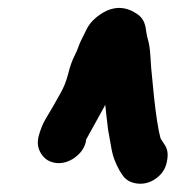

<svg xmlns="http://www.w3.org/2000/svg" viewBox="-20 -697 436 476"><path d="M241 -437C242 -427 244 -407 248 -375L257 -325C260 -308 267 -291 277 -273L283 -264C291 -251 304 -244 320 -242C336 -240 352 -244 366 -254C380 -264 389 -276 393 -293C397 -310 397 -324 389 -337L383 -346C381 -349 379 -352 378 -354C372 -376 367 -410 362 -455L357 -506C355 -522 354 -539 353 -556C352 -573 350 -588 347 -598C344 -608 343 -616 342 -622C340 -641 333 -654 319 -663C292 -681 264 -682 236 -666C216 -654 202 -640 194 -623C186 -606 179 -594 176 -585C173 -576 169 -567 164 -557C159 -547 154 -534 149 -514C144 -494 137 -478 130 -466C123 -454 117 -443 112 -434C107 -425 100 -414 93 -402C86 -390 80 -375 76 -360C72 -345 73 -330 82 -316C91 -302 103 -295 119 -293C135 -291 151 -296 165 -306C179 -316 189 -329 193 -346V-350Z"/></svg>

Font: AppleStorm
Style: XbdIta
Weight: 800
Foundry: Cannot Into Space Fonts
Version: Version 1.01